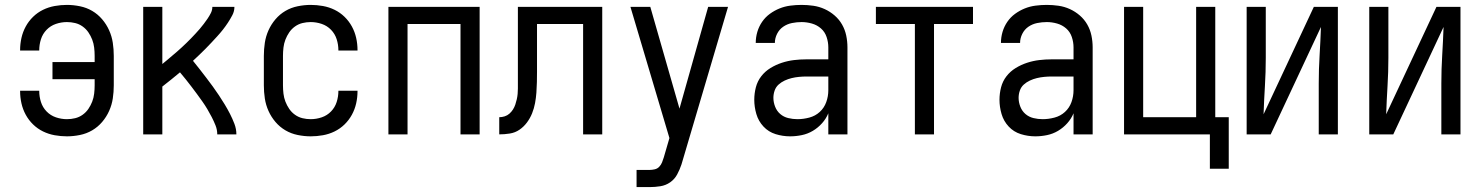

<svg xmlns="http://www.w3.org/2000/svg" viewBox="-20 -548 6040 783"><path d="M253 8Q228 8 203 3.5Q178 -1 155.5 -12Q133 -23 115 -40.5Q97 -58 85 -80Q73 -102 67.5 -126.5Q62 -151 62 -176Q62 -176 62 -176.5Q62 -177 62 -178H140Q140 -178 140 -177.5Q140 -177 140 -177Q140 -154 147 -132Q154 -110 170 -93.5Q186 -77 208 -69.5Q230 -62 253 -62Q270 -62 286.5 -66Q303 -70 317 -80Q331 -90 340.5 -104Q350 -118 356 -133.5Q362 -149 364 -166Q366 -183 366 -200V-225H194V-295H366V-320Q366 -337 364 -354Q362 -371 356 -386.5Q350 -402 340.5 -416Q331 -430 317 -440Q303 -450 286.5 -454Q270 -458 253 -458Q230 -458 208 -450.5Q186 -443 170 -426.5Q154 -410 147 -388Q140 -366 140 -343Q140 -343 140 -342.5Q140 -342 140 -342H62Q62 -343 62 -343.5Q62 -344 62 -344Q62 -369 67.5 -393.5Q73 -418 85 -440Q97 -462 115 -479.5Q133 -497 155.5 -508Q178 -519 203 -523.5Q228 -528 253 -528Q279 -528 306 -522.5Q333 -517 356 -503.5Q379 -490 396.5 -469.5Q414 -449 425 -424.5Q436 -400 440 -373.5Q444 -347 444 -320V-200Q444 -173 440 -146.5Q436 -120 425 -95.5Q414 -71 396.5 -50.5Q379 -30 356 -16.5Q333 -3 306 2.5Q279 8 253 8Z M564 0V-520H642V-287Q652 -295 662 -303.5Q672 -312 682 -320.5Q692 -329 702 -337.5Q712 -346 721.5 -355Q731 -364 740.5 -373Q750 -382 759 -391.5Q768 -401 777 -410.5Q786 -420 794.5 -430Q803 -440 811 -450.5Q819 -461 826.5 -472Q834 -483 840 -495Q846 -507 846 -520H936Q936 -502 927.5 -486Q919 -470 909.5 -455.5Q900 -441 889 -427Q878 -413 866 -400Q854 -387 842 -374Q830 -361 817.5 -348.5Q805 -336 792.5 -324Q780 -312 767 -300Q781 -283 794.5 -265.5Q808 -248 821.5 -230.5Q835 -213 848 -195Q861 -177 873 -159Q885 -141 896.5 -122Q908 -103 918 -83.5Q928 -64 936 -43Q944 -22 944 0H866Q866 -19 859 -36.5Q852 -54 843.5 -70.5Q835 -87 825.5 -103Q816 -119 805 -134.5Q794 -150 783 -165Q772 -180 760.5 -195Q749 -210 737.5 -224.5Q726 -239 714 -253Q696 -238 678 -223.5Q660 -209 642 -195V0Z M1247 8Q1221 8 1194 2.5Q1167 -3 1144 -16.5Q1121 -30 1103.5 -50.5Q1086 -71 1075 -95.5Q1064 -120 1060 -146.5Q1056 -173 1056 -200V-320Q1056 -347 1060 -373.5Q1064 -400 1075 -424.5Q1086 -449 1103.5 -469.5Q1121 -490 1144 -503.5Q1167 -517 1194 -522.5Q1221 -528 1247 -528Q1272 -528 1297 -523.5Q1322 -519 1344.5 -508Q1367 -497 1385 -479.5Q1403 -462 1415 -440Q1427 -418 1432.5 -393.5Q1438 -369 1438 -344Q1438 -344 1438 -343.5Q1438 -343 1438 -342H1360Q1360 -342 1360 -342.5Q1360 -343 1360 -343Q1360 -366 1353 -388Q1346 -410 1330 -426.5Q1314 -443 1292 -450.5Q1270 -458 1247 -458Q1230 -458 1213.5 -454Q1197 -450 1183 -440Q1169 -430 1159.5 -416Q1150 -402 1144 -386.5Q1138 -371 1136 -354Q1134 -337 1134 -320V-200Q1134 -183 1136 -166Q1138 -149 1144 -133.5Q1150 -118 1159.5 -104Q1169 -90 1183 -80Q1197 -70 1213.5 -66Q1230 -62 1247 -62Q1270 -62 1292 -69.5Q1314 -77 1330 -93.5Q1346 -110 1353 -132Q1360 -154 1360 -177Q1360 -177 1360 -177.5Q1360 -178 1360 -178H1438Q1438 -177 1438 -176.5Q1438 -176 1438 -176Q1438 -151 1432.5 -126.5Q1427 -102 1415 -80Q1403 -58 1385 -40.5Q1367 -23 1344.5 -12Q1322 -1 1297 3.5Q1272 8 1247 8Z M1564 0V-520H1936V0H1858V-450H1642V0Z M2016 0V-70Q2027 -70 2038 -73.5Q2049 -77 2057.5 -84.5Q2066 -92 2072 -101.5Q2078 -111 2081.5 -121.5Q2085 -132 2087.5 -143Q2090 -154 2091 -165Q2092 -176 2092 -187Q2092 -198 2092 -209Q2092 -213 2092 -217Q2092 -221 2092 -226V-228Q2092 -236 2092 -244.5Q2092 -253 2092 -261V-520H2436V0H2358V-450H2170V-261Q2170 -261 2170 -261Q2170 -261 2170 -261V-259Q2170 -259 2170 -258.5Q2170 -258 2170 -257V-256Q2170 -235 2169.5 -213.5Q2169 -192 2167.5 -170.5Q2166 -149 2162 -127.5Q2158 -106 2150 -86Q2142 -66 2129 -48.5Q2116 -31 2098.5 -19Q2081 -7 2059.5 -3.5Q2038 0 2016 0Z M2576 215V145H2629Q2639 145 2650 142.5Q2661 140 2668.5 132Q2676 124 2680 114Q2684 104 2687 94L2710 15L2551 -520H2632L2751 -105L2868 -520H2949L2762 113Q2761 116 2760.5 118Q2760 120 2759 123Q2752 144 2741.5 163.5Q2731 183 2713 195.5Q2695 208 2673 211.5Q2651 215 2629 215Z M3202 8Q3172 8 3143 -1Q3114 -10 3093.5 -32Q3073 -54 3064.5 -83Q3056 -112 3056 -141Q3056 -167 3062.5 -192Q3069 -217 3084.5 -237Q3100 -257 3122 -270.5Q3144 -284 3168.5 -292Q3193 -300 3218 -303Q3243 -306 3269 -306H3358V-355Q3358 -376 3351 -397Q3344 -418 3328 -432Q3312 -446 3291 -452Q3270 -458 3249 -458Q3229 -458 3209.5 -454Q3190 -450 3174 -439Q3158 -428 3149 -410Q3140 -392 3140 -373Q3140 -373 3140 -373Q3140 -373 3140 -373Q3140 -373 3140 -373Q3140 -373 3140 -373Q3140 -373 3140 -373Q3140 -373 3140 -373H3062Q3062 -373 3062 -373Q3062 -373 3062 -373Q3062 -396 3068.5 -418Q3075 -440 3088 -459Q3101 -478 3119.5 -491.5Q3138 -505 3159 -513.5Q3180 -522 3203 -525Q3226 -528 3249 -528Q3273 -528 3297 -524.5Q3321 -521 3343 -511Q3365 -501 3383.5 -485Q3402 -469 3414 -448Q3426 -427 3431 -403Q3436 -379 3436 -355V0H3358V-86Q3349 -64 3332.5 -45.5Q3316 -27 3295 -14.5Q3274 -2 3250 3Q3226 8 3202 8ZM3232 -62Q3256 -62 3280.5 -68.5Q3305 -75 3323 -91.5Q3341 -108 3349.5 -131.5Q3358 -155 3358 -180V-236H3269Q3254 -236 3238.5 -234.5Q3223 -233 3208.5 -229.5Q3194 -226 3180 -219.5Q3166 -213 3155 -203Q3144 -193 3139 -178.5Q3134 -164 3134 -149Q3134 -131 3141 -113Q3148 -95 3162 -83Q3176 -71 3194.5 -66.5Q3213 -62 3232 -62Z M3711 0V-450H3552V-520H3948V-450H3789V0Z M4202 8Q4172 8 4143 -1Q4114 -10 4093.5 -32Q4073 -54 4064.5 -83Q4056 -112 4056 -141Q4056 -167 4062.5 -192Q4069 -217 4084.5 -237Q4100 -257 4122 -270.5Q4144 -284 4168.5 -292Q4193 -300 4218 -303Q4243 -306 4269 -306H4358V-355Q4358 -376 4351 -397Q4344 -418 4328 -432Q4312 -446 4291 -452Q4270 -458 4249 -458Q4229 -458 4209.5 -454Q4190 -450 4174 -439Q4158 -428 4149 -410Q4140 -392 4140 -373Q4140 -373 4140 -373Q4140 -373 4140 -373Q4140 -373 4140 -373Q4140 -373 4140 -373Q4140 -373 4140 -373Q4140 -373 4140 -373H4062Q4062 -373 4062 -373Q4062 -373 4062 -373Q4062 -396 4068.5 -418Q4075 -440 4088 -459Q4101 -478 4119.5 -491.5Q4138 -505 4159 -513.5Q4180 -522 4203 -525Q4226 -528 4249 -528Q4273 -528 4297 -524.5Q4321 -521 4343 -511Q4365 -501 4383.5 -485Q4402 -469 4414 -448Q4426 -427 4431 -403Q4436 -379 4436 -355V0H4358V-86Q4349 -64 4332.5 -45.5Q4316 -27 4295 -14.5Q4274 -2 4250 3Q4226 8 4202 8ZM4232 -62Q4256 -62 4280.5 -68.5Q4305 -75 4323 -91.5Q4341 -108 4349.5 -131.5Q4358 -155 4358 -180V-236H4269Q4254 -236 4238.5 -234.5Q4223 -233 4208.5 -229.5Q4194 -226 4180 -219.5Q4166 -213 4155 -203Q4144 -193 4139 -178.5Q4134 -164 4134 -149Q4134 -131 4141 -113Q4148 -95 4162 -83Q4176 -71 4194.5 -66.5Q4213 -62 4232 -62Z M4914 140V0H4564V-520H4642V-70H4858V-520H4936V-70H4991V140Z M5064 0V-520H5142V-312Q5142 -254 5138.5 -197Q5135 -140 5133 -82L5338 -520H5436V0H5358V-208Q5358 -266 5361.5 -323Q5365 -380 5367 -438L5162 0Z M5564 0V-520H5642V-312Q5642 -254 5638.5 -197Q5635 -140 5633 -82L5838 -520H5936V0H5858V-208Q5858 -266 5861.5 -323Q5865 -380 5867 -438L5662 0Z"/></svg>

Font: Zed Sans
Style: Regular
Weight: 400
Designer: Belleve Invis
Foundry: Belleve Invis
Version: Version 1.0.0; ttfautohint (v1.8.4)